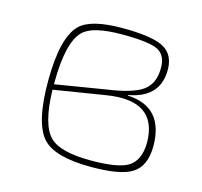

<svg xmlns="http://www.w3.org/2000/svg" viewBox="-80 -580 716 680"><g transform="rotate(15 278.0 -240.0)"><path d="M369 -266Q502 -260 503 -117Q503 -42 457 -14Q415 12 308 12Q176 12 131 -36Q82 -89 83 -248Q84 -403 134 -453Q174 -492 289 -492Q397 -492 439 -470Q486 -446 482 -380Q476 -287 369 -268ZM289 -267Q384 -280 421 -307Q455 -332 457 -383Q460 -436 425 -454Q393 -470 294 -470Q186 -470 152 -436Q107 -392 106 -245V-237ZM106 -217Q109 -88 152 -47Q190 -10 302 -10Q400 -10 437 -32Q477 -56 478 -122Q477 -278 292 -247Z"/></g></svg>

Font: Taylor Sans Thin
Style: Regular
Weight: 100
Italic angle: -8°
Designer: Natanael Gama
Version: Version 1.001 September 8, 2015